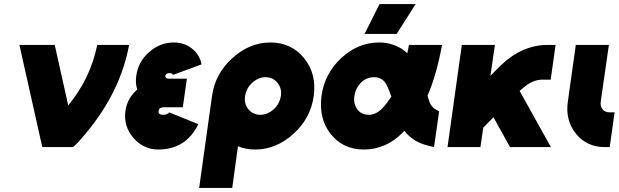

<svg xmlns="http://www.w3.org/2000/svg" viewBox="-20 -720 3029 940"><path d="M75 -500 187 0H338Q352 -12 367.5 -29Q383 -46 401 -68Q570 -271 612 -500H456Q439 -416 403 -342Q367 -268 314 -204L248 -500Z M895 -335H804Q797 -335 793 -339Q789 -343 789 -348Q791 -355 795 -358Q800 -362 810 -362Q825 -362 826 -353L967 -405Q962 -429 950.5 -448Q939 -467 920 -482Q883 -512 831 -512Q763 -512 709 -464Q656 -417 647 -348Q642 -311 652 -282Q641 -272 631.5 -261Q622 -250 615 -238Q599 -211 594 -177Q584 -102 633 -45Q683 12 755 12Q890 12 951 -112L808 -170Q799 -158 779 -158Q765 -158 759 -164Q755 -168 756 -177Q758 -183 760 -187Q768 -195 784 -195H875Z M1280 -342Q1316 -342 1338 -315Q1361 -287 1355 -250Q1349 -211 1320 -185Q1290 -158 1254 -158Q1219 -158 1196 -185Q1174 -212 1180 -250Q1186 -289 1215 -315Q1245 -342 1280 -342ZM1304 -512Q1202 -512 1117 -435Q1033 -359 1018 -250L955 200H1117L1145 -4Q1183 12 1230 12Q1332 12 1417 -65Q1501 -141 1516 -250Q1531 -358 1469 -435Q1407 -512 1304 -512Z M1836 -512Q1733 -512 1651 -436Q1569 -360 1554 -250Q1547 -195 1558 -148.5Q1569 -102 1599 -64Q1659 12 1762 12Q1815 12 1863 -9Q1889 -20 1913.5 -38Q1938 -56 1960 -80Q1971 -64 1985.5 -52Q2000 -40 2016 -30Q2036 -19 2058 -12Q2080 -5 2105 0L2130 -175Q2120 -180 2111.5 -185Q2103 -190 2097 -197Q2092 -203 2087.5 -210.5Q2083 -218 2081 -226Q2080 -229 2078 -235.5Q2076 -242 2073 -252Q2094 -299 2112 -361Q2130 -423 2144 -500H1982Q1980 -488 1978 -477.5Q1976 -467 1974 -459Q1971 -461 1968.5 -464Q1966 -467 1963 -469Q1939 -489 1907 -500Q1874 -512 1836 -512ZM1812 -342Q1832 -342 1847 -333Q1862 -325 1873 -304Q1878 -294 1884 -279.5Q1890 -265 1896 -247Q1886 -232 1875.5 -218Q1865 -204 1853 -191Q1835 -172 1815 -164Q1808 -161 1801 -159.5Q1794 -158 1786 -158Q1749 -158 1730 -184Q1709 -213 1715 -250Q1721 -289 1748 -316Q1774 -342 1812 -342ZM1765 -554H1922L2015 -700H1838Z M2241 -500 2171 0H2332L2346 -95L2396 -146L2477 0H2677L2524 -275L2538 -287Q2587 -330 2634 -330H2676L2700 -500H2658Q2599 -500 2539 -474Q2510 -461 2483.5 -442.5Q2457 -424 2433 -401L2381 -349L2403 -500Z M2799 -500 2760 -222Q2747 -131 2800 -65Q2853 0 2940 0H2965L2989 -170H2964Q2942 -170 2930 -185Q2918 -200 2921 -222L2961 -500Z"/></svg>

Font: Unageo
Style: Black-Italic
Weight: 900
Designer: Richard Sepsi
Foundry: Richard Sepsi
Version: Version 2.000